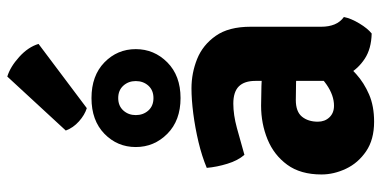

<svg xmlns="http://www.w3.org/2000/svg" viewBox="-292 -790 1096 553"><g transform="rotate(-90 256.5 -514.0)"><path d="M30 -136.5Q30 -197 58 -235.2Q86 -273.5 131.2 -292Q176.5 -310.5 228 -310.5Q250.5 -310.5 284.8 -309.5Q319 -308.5 346.5 -303V-204Q325 -209 294.8 -209.8Q264.5 -210.5 244.5 -210.5Q211 -210.5 196.5 -192.8Q182 -175 182 -147Q182 -127 194.5 -113.8Q207 -100.5 228 -100.5Q258 -100.5 289 -122Q320 -143.5 341.5 -181L363.5 -82Q344 -59 319 -36.5Q294 -14 260.5 0.5Q227 15 182 15Q130.5 15 96.8 -8Q63 -31 46.5 -66Q30 -101 30 -136.5ZM483.5 -72Q479.5 -51.5 465 -27.5Q450.5 -3.5 436 8Q392 7 363.2 -12Q334.5 -31 319.2 -58.8Q304 -86.5 299.5 -113V-327Q299.5 -358.5 283.8 -374.5Q268 -390.5 234 -390.5Q202 -390.5 164 -380.2Q126 -370 86.5 -358.5Q70 -377.5 60.8 -407.8Q51.5 -438 49 -467Q82.5 -481 123.5 -490.8Q164.5 -500.5 205.2 -505.8Q246 -511 278 -511Q322 -511 362.5 -494.8Q403 -478.5 429.2 -441.2Q455.5 -404 455.5 -340.5V-137Q455.5 -115.5 462.2 -99Q469 -82.5 483.5 -72ZM109 -671.5Q109 -618.5 147.2 -580.5Q185.5 -542.5 250 -542.5Q314.5 -542.5 352.8 -580.5Q391 -618.5 391 -671.5Q391 -724.5 352.8 -761.8Q314.5 -799 250 -799Q185.5 -799 147.2 -761.8Q109 -724.5 109 -671.5ZM201 -671.5Q201 -692.5 214.2 -707.2Q227.5 -722 250 -722Q272.5 -722 285.8 -707.2Q299 -692.5 299 -671.5Q299 -650 285.8 -635.2Q272.5 -620.5 250 -620.5Q227.5 -620.5 214.2 -635.2Q201 -650 201 -671.5ZM312 -1041.5Q340 -1033 368.5 -1007.2Q397 -981.5 406 -951.5L221 -812.5Q201.5 -818.5 183 -835Q164.5 -851.5 156.5 -873Z"/></g></svg>

Font: Signika
Style: Bold
Weight: 700
Designer: Anna Giedry
Foundry: Anna Giedry
Version: Version 2.001